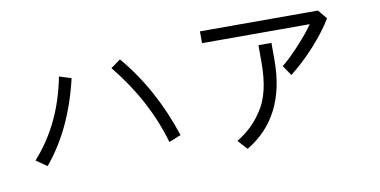

<svg xmlns="http://www.w3.org/2000/svg" viewBox="-68 -851 2137 1080"><g transform="rotate(-10 1000.0 -310.5)"><path d="M82 -104.5Q243.2 -283.2 293.9 -546.9Q316.4 -540 362.3 -525.4Q296.9 -244.1 143.6 -61.5Q123 -76.2 82 -104.5ZM592.8 -542Q606.4 -551.8 648.4 -582Q819.3 -380.9 910.2 -103.5Q887.7 -94.7 841.8 -76.2Q770.5 -324.2 592.8 -542Z M1119.1 -591.8Q1119.1 -608.4 1119.1 -659.2Q1287.1 -659.2 1793 -659.2Q1803.7 -646.5 1835.9 -607.4Q1794.9 -539.1 1725.6 -461.9Q1655.3 -384.8 1583 -328.1Q1570.3 -347.7 1543.9 -385.7Q1591.8 -424.8 1644.5 -482.4Q1697.3 -539.1 1734.4 -591.8Q1529.3 -591.8 1119.1 -591.8ZM1219.7 -15.6Q1266.6 -44.9 1300.8 -77.1Q1334 -108.4 1365.2 -155.3Q1397.5 -203.1 1414.1 -271.5Q1429.7 -338.9 1429.7 -424.8Q1429.7 -458 1429.7 -525.4Q1448.2 -525.4 1503.9 -525.4Q1503.9 -501 1503.9 -426.8Q1503.9 -101.6 1268.6 38.1Q1252 20.5 1219.7 -15.6Z"/></g></svg>

Font: Gothic A1
Style: Regular
Weight: 400
Designer: HanYang I&C Co.,Ltd.
Version: Version 2.50